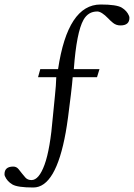

<svg xmlns="http://www.w3.org/2000/svg" viewBox="-93 -702 595 853"><path d="M482 -623Q482 -589 442 -589Q423 -589 409 -600.5Q395 -612 388 -620Q358 -651 339 -651Q299 -651 278 -614Q247 -559 235 -395H349L338 -359H230Q229 -343 227 -326.5Q225 -310 222 -282Q208 -163 199 -114Q155 131 55 131Q-15 131 -38 117.5Q-61 104 -71 81Q-73 77 -73 72Q-73 38 -34 38Q-20 38 -10.5 49.5Q-1 61 4.5 68.5Q10 76 20 87Q30 98 47 98Q80 98 105 29.5Q130 -39 142 -185Q146 -230 151 -276Q156 -322 157 -359H76L86 -395H165Q208 -682 354 -682Q425 -682 448 -668Q471 -654 480 -632Q482 -627 482 -623Z"/></svg>

Font: Cardo
Style: Regular
Weight: 400
Designer: David J. Perry
Foundry: David J. Perry
Version: Version 1.0451